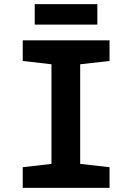

<svg xmlns="http://www.w3.org/2000/svg" viewBox="-20 -909 640 929"><path d="M451 -790V-889H148V-790ZM510 0V-100L368 -116V-598L510 -614V-714H90V-614L229 -598V-116L90 -100V0Z"/></svg>

Font: Noto Sans Mono UI
Style: Bold
Weight: 700
Designer: Monotype Design team
Foundry: Monotype Imaging Inc.
Version: 1.000